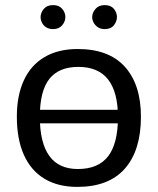

<svg xmlns="http://www.w3.org/2000/svg" viewBox="-20 -712 618 752"><path d="M283 20Q207 20 154 -12Q101 -44 73.5 -105.5Q46 -167 46 -255Q46 -338 73.5 -397.5Q101 -457 154.5 -488.5Q208 -520 284 -520Q407 -520 469.5 -450Q532 -380 532 -255Q532 -123 469 -51.5Q406 20 283 20ZM285 -50Q365 -50 403.5 -100Q442 -150 442 -253Q442 -351 403.5 -400.5Q365 -450 287 -450Q210 -450 173 -402.5Q136 -355 136 -255Q136 -153 173 -101.5Q210 -50 285 -50ZM62 -229V-282H517V-229ZM188 -598Q172 -598 161 -605Q150 -612 144.5 -623Q139 -634 139 -645Q139 -662 151.5 -677Q164 -692 188 -692Q211 -692 223.5 -677.5Q236 -663 236 -645Q236 -628 223.5 -613Q211 -598 188 -598ZM390 -598Q375 -598 364 -605Q353 -612 347 -623Q341 -634 341 -645Q341 -662 354 -677Q367 -692 390 -692Q414 -692 426 -677.5Q438 -663 438 -645Q438 -628 426 -613Q414 -598 390 -598Z"/></svg>

Font: Moderustic
Style: Regular
Weight: 400
Designer: Tural Alisoy
Foundry: TAFT Foundry
Version: Version 2.120